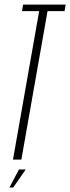

<svg xmlns="http://www.w3.org/2000/svg" viewBox="-20 -695 306 836"><path d="M36.5 0H73L187 -646.5H261L266 -675H80.5L76 -646.5H150.5ZM21 121.5H37.5L92 43H62.5Z"/></svg>

Font: Anybody ExtraCondensed ExtraLight
Style: Italic
Weight: 250
Width: 2
Italic angle: -10°
Version: Version 1.113;gftools[0.9.25]